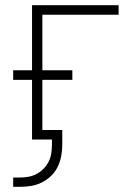

<svg xmlns="http://www.w3.org/2000/svg" viewBox="-20 -540 540 743"><path d="M31 183V147H57Q73 147 90 144Q107 141 122 133Q137 125 149 112.5Q161 100 168.5 85Q176 70 178.5 53Q181 36 181 19V0H104V-231H31V-268H104V-520H439V-483H144V-268H260V-231H144V-37H221V19Q221 42 217 63.5Q213 85 203.5 105Q194 125 178 140.5Q162 156 142 166Q122 176 100.5 179.5Q79 183 57 183Z"/></svg>

Font: Iosevka Curly Extralight
Style: Regular
Weight: 200
Monospace: yes
Designer: Belleve Invis
Foundry: Belleve Invis
Version: Version 22.1.2; ttfautohint (v1.8.4)